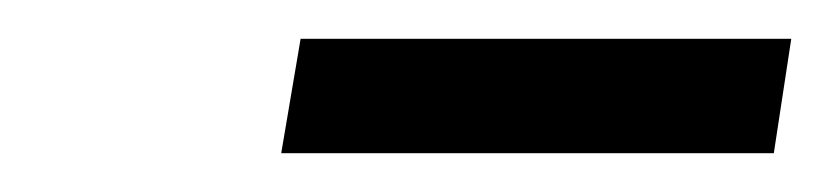

<svg xmlns="http://www.w3.org/2000/svg" viewBox="-20 -739 428 99"><path d="M125 -660 135 -719H388L379 -660Z"/></svg>

Font: Georama
Style: Italic
Weight: 400
Italic angle: -9°
Designer: Jean-Baptiste Levee
Foundry: Production Type
Version: Version 1.000